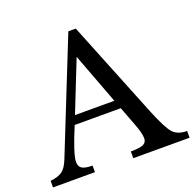

<svg xmlns="http://www.w3.org/2000/svg" viewBox="-139 -908 1058 1045"><g transform="rotate(-20 389.5 -385.0)"><path d="M529 -171 488 -279H221Q159 -131 159 -87Q159 -60 177 -49Q195 -38 237 -38V0H-6V-38Q40 -43 63 -60Q86 -77 103 -119L363 -770H406L633 -206Q678 -96 705 -67.5Q732 -39 785 -39V0H459V-39Q511 -39 531.5 -48.5Q552 -58 552 -82Q552 -112 529 -171ZM358 -624 241 -329H469Z"/></g></svg>

Font: Libre Baskerville
Style: Regular
Weight: 400
Designer: Pablo Impallari, Rodrigo Fuenzalida
Foundry: Pablo Impallari, Rodrigo Fuenzalida
Version: Version 1.000